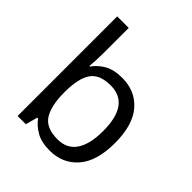

<svg xmlns="http://www.w3.org/2000/svg" viewBox="-210 -893 1036 1036"><g transform="rotate(45 307.5 -375.0)"><path d="M173 -575Q173 -541 171.5 -511.5Q170 -482 168 -465H173Q196 -499 236 -522Q276 -545 339 -545Q439 -545 499.5 -475.5Q560 -406 560 -268Q560 -130 499 -60Q438 10 339 10Q276 10 236 -13Q196 -36 173 -68H166L148 0H85V-760H173ZM324 -472Q239 -472 206 -423Q173 -374 173 -271V-267Q173 -168 205.5 -115.5Q238 -63 326 -63Q398 -63 433.5 -116Q469 -169 469 -269Q469 -472 324 -472Z"/></g></svg>

Font: Noto Sans Lydian
Style: Regular
Weight: 400
Designer: Monotype Design Team
Foundry: Monotype Imaging Inc.
Version: Version 2.002; ttfautohint (v1.8.4.7-5d5b)